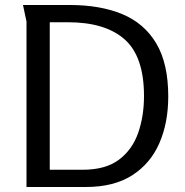

<svg xmlns="http://www.w3.org/2000/svg" viewBox="-20 -748 739 768"><path d="M653 -362Q653 -257 617.5 -175.5Q582 -94 509 -47Q436 0 323 0H86V-662Q86 -663 82.5 -678Q79 -693 76 -709Q73 -725 72 -728H259Q381 -728 469 -691.5Q557 -655 605 -574.5Q653 -494 653 -362ZM556 -364Q556 -522 478.5 -590.5Q401 -659 252 -659H179V-69H311Q402 -69 455.5 -109Q509 -149 532.5 -216Q556 -283 556 -364Z"/></svg>

Font: Rosario Light
Style: Regular
Weight: 300
Designer: Hector Gatti
Foundry: Omnibus Type
Version: Version 1.101; ttfautohint (v1.8.1.43-b0c9)